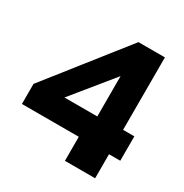

<svg xmlns="http://www.w3.org/2000/svg" viewBox="-152 -765 850 886"><g transform="rotate(30 273.5 -322.0)"><path d="M314 -128H11V-235L334 -644H475V-258H535V-128H475V0H314ZM341 -252V-467L166 -252Z"/></g></svg>

Font: Kanit SemiBold
Style: Regular
Weight: 600
Designer: Katatrad Team
Foundry: CadsonDemak
Version: Version 1.030